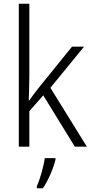

<svg xmlns="http://www.w3.org/2000/svg" viewBox="-20 -780 485 1021"><path d="M136 -373V-760H80V0H136V-189L210 -273L378 0H442L248 -313L427 -532H363L185 -312C168 -291 150 -266 135 -245H133C134 -288 136 -331 136 -373ZM275 69V61H218C213 103 191 178 176 211V221H208C238 177 264 115 275 69Z"/></svg>

Font: Noto Sans SemiCondensed Light
Style: Regular
Weight: 300
Width: 4
Designer: Monotype Design Team
Foundry: Monotype Imaging Inc.
Version: Version 2.013